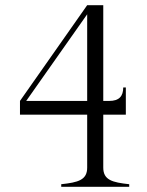

<svg xmlns="http://www.w3.org/2000/svg" viewBox="-20 -720 567 740"><path d="M378 -74V-278H465V-383H455C455 -349 439 -331 401 -331H378V-700H316L57 -331V-278H316V-74C316 -26 281 -17 216 -10V0H478V-10C413 -17 378 -26 378 -74ZM81 -331 316 -665V-331Z"/></svg>

Font: Sprat Condensed Light
Style: Regular
Weight: 300
Width: 3
Designer: Ethan Nakache
Foundry: Collletttivo
Version: Version 2.000;Glyphs 3.2 (3217)